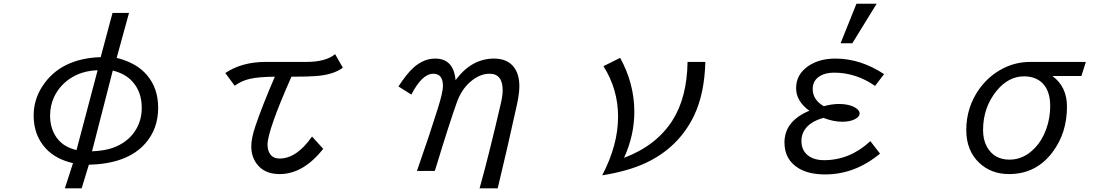

<svg xmlns="http://www.w3.org/2000/svg" viewBox="-20 -900 6040 1039"><path d="M588.9 -830.1H678.2L611.3 -586.9Q720.2 -559.1 774.9 -494.1Q835.9 -422.9 835.9 -316.9Q835.9 -202.1 765.6 -123Q668 -13.2 460.9 -8.8L421.9 119.1H331.1L375 -17.1Q282.2 -38.6 229.5 -94.7Q162.1 -166.5 162.1 -274.9Q162.1 -360.8 210 -434.1Q307.6 -583.5 524.9 -590.8ZM508.3 -520Q420.4 -516.6 357.9 -474.1Q301.8 -436 273.4 -376.5Q251 -329.1 251 -274.9Q251 -203.1 288.6 -152.3Q324.7 -104 394 -87.9ZM590.3 -518.1 478 -81.1Q549.8 -84.5 593.8 -101.1Q665.5 -127.9 705.6 -183.6Q747.1 -241.2 747.1 -316.9Q747.1 -402.3 696.8 -458.5Q658.2 -501.5 590.3 -518.1Z M1199.2 -504.9Q1289.1 -564.9 1417 -564.9H1637.2Q1742.7 -564.9 1793.5 -606.9L1835.4 -533.7Q1784.2 -495.1 1688 -488.3Q1645 -484.9 1557.1 -484.9Q1427.7 -192.4 1427.7 -117.2Q1427.7 -85 1442.4 -65.4Q1459.5 -42 1492.7 -42Q1585.4 -42 1668.5 -161.1L1729 -94.7Q1621.6 42 1493.2 42Q1408.7 42 1368.2 -15.1Q1339.8 -54.2 1339.8 -107.4Q1339.8 -152.8 1362.8 -219.7Q1398.9 -326.7 1467.3 -484.9Q1379.4 -484.4 1331.1 -473.1Q1287.1 -462.9 1250 -436Z M2236.3 24.9Q2303.2 -166 2349.1 -312.5Q2377 -401.4 2377 -434.6Q2377 -501 2324.7 -501Q2264.2 -501 2206.1 -388.2L2136.2 -432.1Q2180.7 -501 2217.8 -534.2Q2272.5 -583 2335 -583Q2434.6 -583 2445.3 -466.3Q2531.7 -583 2653.3 -583Q2730 -583 2765.1 -530.8Q2790.5 -493.7 2790.5 -432.6Q2790.5 -394 2776.9 -331.5Q2725.1 -95.2 2673.3 119.1H2575.2Q2622.1 -46.9 2689.9 -338.4Q2700.2 -382.3 2700.2 -411.6Q2700.2 -501 2629.4 -501Q2575.7 -501 2524.9 -457Q2477.1 -416 2451.7 -344.7Q2409.7 -226.6 2342.8 -6.3L2333 24.9Z M3796.9 -564.9Q3792.5 -392.1 3735.4 -273.4Q3652.8 -102.5 3476.1 -19Q3380.9 25.9 3238.8 48.8Q3324.7 -115.2 3324.7 -269Q3324.7 -416.5 3245.6 -542L3335.9 -586.9Q3412.6 -447.8 3412.6 -294.9Q3412.6 -167 3356.9 -45.9Q3530.8 -111.3 3618.2 -247.1Q3697.8 -371.1 3700.7 -564.9Z M4528.8 -666 4614.7 -879.9H4724.1L4592.3 -666ZM4689.9 -136.2 4742.2 -68.8Q4606.9 43.9 4445.3 43.9Q4357.4 43.9 4302.7 11.2Q4225.1 -35.2 4225.1 -128.9Q4225.1 -244.6 4359.9 -300.8Q4288.1 -352.1 4288.1 -423.3Q4288.1 -497.1 4354 -542.5Q4413.1 -583 4501 -583Q4636.2 -583 4764.2 -499L4715.3 -435.1Q4612.3 -506.8 4494.1 -506.8Q4450.2 -506.8 4420.9 -490.7Q4377.9 -466.8 4377.9 -418.5Q4377.9 -359.9 4438 -325.2Q4481 -337.4 4520 -337.4Q4574.2 -337.4 4607.4 -317.9Q4631.8 -303.7 4631.8 -286.1Q4631.8 -269 4607.9 -255.9Q4581.1 -241.2 4538.1 -241.2Q4489.7 -241.2 4436 -262.2Q4396.5 -251 4371.1 -233.9Q4316.9 -196.8 4316.9 -137.2Q4316.9 -79.1 4363.3 -51.3Q4393.1 -33.2 4439 -33.2Q4579.1 -33.2 4689.9 -136.2Z M5856 -564.9 5832 -488.8H5674.8Q5753.9 -430.7 5753.9 -323.2Q5753.9 -180.2 5675.8 -76.7Q5586.9 42 5440.4 42Q5343.3 42 5278.8 -19Q5209 -85.4 5209 -196.3Q5209 -319.8 5279.3 -418.5Q5330.6 -489.7 5406.2 -528.8Q5475.6 -564.9 5555.2 -564.9ZM5521.5 -486.8Q5438 -486.8 5374.5 -410.2Q5299.8 -319.8 5299.8 -195.8Q5299.8 -145 5319.8 -107.4Q5358.4 -36.1 5442.9 -36.1Q5519 -36.1 5578.6 -97.7Q5619.1 -139.2 5641.1 -200.2Q5663.1 -260.3 5663.1 -325.7Q5663.1 -407.2 5622.6 -448.7Q5585 -486.8 5521.5 -486.8Z"/></svg>

Font: FORM UDPGothic
Style: Regular
Weight: 400
Foundry: Pronama LLC
Version: Version 1.05101